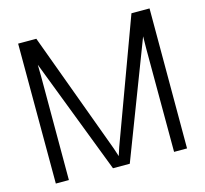

<svg xmlns="http://www.w3.org/2000/svg" viewBox="-105 -852 1038 971"><g transform="rotate(-15 414.0 -366.5)"><path d="M69.8 -732.9H165L399.9 -95.2L414.1 -51.8L428.2 -95.2L663.1 -732.9H757.8V0H689.9L689 -542L689.9 -605L458 0H370.1L138.2 -604L139.2 -542V0H70.8Z"/></g></svg>

Font: Kreadon
Style: Regular
Weight: 400
Designer: kohakuno
Foundry: StudioGnu
Version: Version 1.000;Glyphs 3.1.2 (3151)